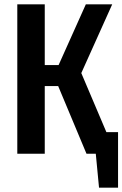

<svg xmlns="http://www.w3.org/2000/svg" viewBox="-20 -711 566 888"><path d="M472 -100H526V157H438L423 0H380L249 -313H187V0H60V-691H187V-410H251L377 -691H499L356 -373Z"/></svg>

Font: Fira Sans Extra Condensed Medium
Style: Regular
Weight: 500
Width: 1
Designer: Carrois Corporate & Edenspiekermann AG
Foundry: Carrois Corporate GbR & Edenspiekermann AG
Version: Version 4.203